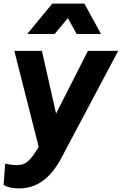

<svg xmlns="http://www.w3.org/2000/svg" viewBox="-31 -830 680 1072"><path d="M76 222Q22 222 -11 203L-2 83Q12 87 30 89.5Q48 92 61 92Q103 92 127 68.5Q151 45 167 19L185 -10L49 -546H203L282 -196L460 -546H629L310 55Q264 140 206 181Q148 222 76 222ZM121 -640 261 -810H440L533 -640H397L348 -729L274 -640Z"/></svg>

Font: Plus Jakarta Sans ExtraBold
Style: Italic
Weight: 800
Italic angle: -8°
Designer: Gumpita Rahayu
Foundry: Tokotype
Version: Version 2.071; ttfautohint (v1.8.4.7-5d5b);gftools[0.9.29]